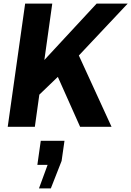

<svg xmlns="http://www.w3.org/2000/svg" viewBox="-20 -706 731 1069"><path d="M227 -372 518 -686H691L419 -397L601 0H426L302 -278L199 -179L174 0H23L120 -686H271ZM245 212H188L207 78H339L323 190L263 343H197Z"/></svg>

Font: Chivo
Style: Bold Italic
Weight: 700
Italic angle: -8.05°
Designer: Hector Gatti
Foundry: Omnibus-Type
Version: Version 1.007